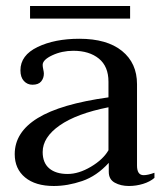

<svg xmlns="http://www.w3.org/2000/svg" viewBox="-20 -609 546 639"><path d="M80 -589H413V-547H80ZM29 -96Q29 -169 105.5 -216Q182 -263 341 -285V-337Q341 -388 309 -414Q277 -440 224 -440Q186 -440 154 -425Q122 -410 122 -393Q122 -387 124 -378Q126 -369 126 -364Q126 -349 117 -338Q108 -327 88 -327Q71 -327 59.5 -339.5Q48 -352 48 -375Q48 -425 105 -452.5Q162 -480 244 -480Q336 -480 386 -439.5Q436 -399 436 -329V-58Q436 -26 458 -26Q472 -26 494 -34V-17Q479 -4 456 3Q433 10 409 10Q382 10 362 -1Q342 -12 342 -37V-67Q302 -23 253.5 -6.5Q205 10 159 10Q98 10 63.5 -18.5Q29 -47 29 -96ZM341 -109V-252Q235 -231 178.5 -191.5Q122 -152 122 -103Q122 -67 144 -48.5Q166 -30 205 -30Q242 -30 282.5 -54Q323 -78 341 -109Z"/></svg>

Font: TavirajRegular
Style: Regular
Weight: 400
Designer: Katatrad Team
Foundry: CadsonDemak
Version: Version 1.001